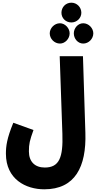

<svg xmlns="http://www.w3.org/2000/svg" viewBox="-20 -1178 714 1428"><path d="M511 -1011C552 -1011 585 -1044 585 -1083C585 -1124 552 -1158 511 -1158C468 -1158 437 -1124 437 -1083C437 -1044 468 -1011 511 -1011ZM426 -854C464 -854 498 -890 498 -930C498 -968 464 -1005 426 -1005C384 -1005 350 -968 350 -930C350 -890 384 -854 426 -854ZM599 -854C640 -854 674 -890 674 -930C674 -968 640 -1005 599 -1005C559 -1005 529 -968 529 -930C529 -890 559 -854 599 -854ZM24 -35C24 155 172 230 309 230C539 230 623 62 615 -190L597 -760H424L444 -183C450 -7 421 68 313 68C240 68 195 25 195 -52C195 -108 201 -133 229 -211L79 -265C31 -148 24 -91 24 -35Z"/></svg>

Font: Noto Sans Arabic ExtCond Blk
Style: Regular
Weight: 900
Width: 2
Designer: Monotype Design Team, Nadine Chahine, Nizar Qandah and Khaled Hosny
Foundry: Monotype Imaging Inc.
Version: Version 2.012